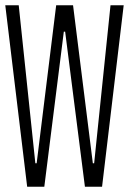

<svg xmlns="http://www.w3.org/2000/svg" viewBox="-20 -708 489 728"><path d="M83 0 0 -688H51L114 -89H119L193 -688H257L332 -89H337L399 -688H449L367 0H302L227 -588H222L148 0Z"/></svg>

Font: Saira Ultra Condensed Light
Style: Regular
Weight: 300
Width: 1
Designer: Hector Gatti with collaboration of the Omnibus-Type team
Foundry: Omnibus-Type
Version: Version 1.001; ttfautohint (v1.8)